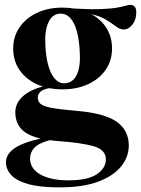

<svg xmlns="http://www.w3.org/2000/svg" viewBox="-20 -556 594 808"><path d="M243.5 -180Q214.5 -180 188 -185Q161 -180.5 150 -169.8Q139 -159 139 -146Q139 -129 150.8 -118.8Q162.5 -108.5 197.5 -102Q232.5 -95.5 302.5 -89.5Q420.5 -79.5 471.2 -43.5Q522 -7.5 522 56.5Q522 103 490.8 143Q459.5 183 395 207.8Q330.5 232.5 230 232.5Q146.5 232.5 97.2 218.2Q48 204 26.5 180Q5 156 5 126.5Q5 95 37.8 70.2Q70.5 45.5 150.5 27Q92 13 68.2 -14.8Q44.5 -42.5 44.5 -83.5Q44.5 -120.5 74.2 -148.8Q104 -177 160 -192Q103 -210 69.2 -251.8Q35.5 -293.5 35.5 -351.5Q35.5 -402 62.2 -441Q89 -480 135.8 -502Q182.5 -524 242 -524Q268 -524 292 -520Q362 -516 405 -517.8Q448 -519.5 472 -523.8Q496 -528 508.2 -531.8Q520.5 -535.5 529.5 -535.5Q539.5 -535.5 546.5 -528.2Q553.5 -521 553.5 -504Q553.5 -473 537.2 -452.5Q521 -432 500.5 -432Q485 -432 468.8 -444.2Q452.5 -456.5 428 -472Q403.5 -487.5 364 -496.5Q405.5 -474.5 428.5 -437.2Q451.5 -400 451.5 -352Q451.5 -301.5 425 -262.8Q398.5 -224 351.5 -202Q304.5 -180 243.5 -180ZM254.5 -205.5Q289.5 -209 304.8 -245Q320 -281 315.5 -340.5Q311.5 -418.5 289.8 -459.8Q268 -501 231 -498.5Q198.5 -496 182.8 -459.8Q167 -423.5 171 -364Q175 -287 197 -245Q219 -203 254.5 -205.5ZM106.5 110.5Q106.5 154 150.2 178.5Q194 203 268 203Q348.5 203 387 177.5Q425.5 152 425.5 114.5Q425.5 75 376.2 60Q327 45 217 37Q202.5 35.5 189 34Q142.5 46.5 124.5 66Q106.5 85.5 106.5 110.5Z"/></svg>

Font: Newsreader Display SemiBold
Style: Regular
Weight: 600
Designer: Hugues Gentile
Foundry: Production Type
Version: Version 1.001